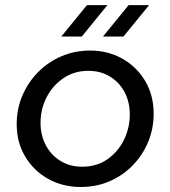

<svg xmlns="http://www.w3.org/2000/svg" viewBox="-20 -720 666 752"><path d="M296.6 12.4Q225.8 12.4 169 -19.2Q112.2 -50.8 78.8 -106.5Q45.4 -162.2 45.4 -233.6Q45.4 -294 68 -346.4Q90.6 -398.8 130.1 -438.4Q169.6 -478 221.6 -500Q273.6 -522 332.6 -522Q402.8 -522 459.2 -490.2Q515.6 -458.4 548.7 -402.7Q581.8 -347 581.8 -274.2Q581.8 -215.6 560 -163.6Q538.2 -111.6 499.5 -72Q460.8 -32.4 409.1 -10Q357.4 12.4 296.6 12.4ZM301.4 -67Q358.8 -67 400.7 -96.3Q442.6 -125.6 465.5 -172.3Q488.4 -219 488.4 -271.6Q488.4 -321 467.6 -359.7Q446.8 -398.4 410.2 -420.5Q373.6 -442.6 326 -442.6Q271.6 -442.6 229.3 -414.4Q187 -386.2 162.9 -339.7Q138.8 -293.2 138.8 -238Q138.8 -190.2 159.4 -151.2Q180 -112.2 217.1 -89.6Q254.2 -67 301.4 -67ZM383.4 -577 483.8 -700H564L463.6 -577ZM220.2 -577 320.6 -700H400.8L300.4 -577Z"/></svg>

Font: MuseoModerno Thin
Style: Italic
Weight: 100
Italic angle: -9°
Designer: Pablo Cosgaya, Héctor Gatti, Marcela Romero, and the Authors of The MuseoModerno Project.
Foundry: Omnibus-Type Team
Version: Version 1.003